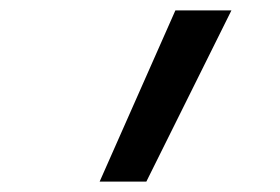

<svg xmlns="http://www.w3.org/2000/svg" viewBox="-20 -792 540 370"><path d="M172 -442 318 -772H426L262 -442Z"/></svg>

Font: Iosevka Curly Medium
Style: Italic
Weight: 500
Italic angle: -9°
Monospace: yes
Designer: Belleve Invis
Foundry: Belleve Invis
Version: Version 22.1.2; ttfautohint (v1.8.4)